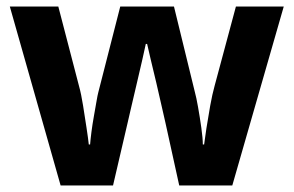

<svg xmlns="http://www.w3.org/2000/svg" viewBox="-20 -566 896 586"><path d="M485 -191Q481 -208 473.5 -241.5Q466 -275 457 -313.5Q448 -352 440 -384.5Q432 -417 429 -432H425Q422 -417 414.5 -384.5Q407 -352 398 -313.5Q389 -275 381 -241Q373 -207 369 -189L325 0H165L10 -546H158L221 -304Q228 -279 233.5 -244Q239 -209 244 -176.5Q249 -144 251 -125H255Q256 -139 259 -162.5Q262 -186 266.5 -211Q271 -236 274.5 -256.5Q278 -277 280 -284L347 -546H511L575 -284Q579 -270 584.5 -239Q590 -208 594.5 -176Q599 -144 599 -125H603Q605 -142 610 -174.5Q615 -207 621.5 -243Q628 -279 635 -304L700 -546H846L689 0H527Z"/></svg>

Font: Noto Naskh Arabic
Style: Regular
Weight: 400
Designer: Monotype Design Team, David Williams, Mohamad Dakak and Nizar Qandah
Foundry: Monotype Imaging Inc.
Version: Version 2.013